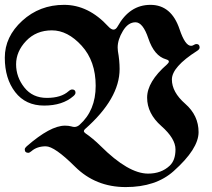

<svg xmlns="http://www.w3.org/2000/svg" viewBox="-63 -738 860 780"><path d="M377 -630.4Q388.7 -617.7 398.2 -617.7Q407.7 -617.7 415 -630.9Q463.4 -718.3 548.3 -718.3Q633.3 -718.3 666.5 -619.1Q689 -551.8 713.4 -551.8Q718.8 -551.8 724.4 -555.4Q730 -559.1 734.9 -559.1Q748 -559.1 748 -544.9Q748 -538.1 738.3 -531.7Q635.3 -466.3 635.3 -415Q635.3 -363.8 689.5 -316.4Q743.7 -269 743.7 -201.2Q743.7 -133.3 642.6 -43Q570.3 22 447.8 22Q325.2 22 241.9 -60.8Q158.7 -143.6 123 -143.6Q87.4 -143.6 64.9 -124Q57.1 -117.2 51.8 -117.2Q37.6 -117.2 37.6 -131.3Q37.6 -136.7 45.4 -143.6Q141.6 -227.5 200.7 -227.5Q215.3 -227.5 224.9 -224.9Q234.4 -222.2 239.3 -222.2Q250.5 -222.2 260.3 -231Q325.7 -289.1 325.7 -389.4Q325.7 -489.7 268.8 -552.2Q211.9 -614.7 147.9 -614.7Q84 -614.7 43.2 -571.8Q2.4 -528.8 2.4 -476.8Q2.4 -424.8 35.9 -382.6Q69.3 -340.3 127.2 -340.3Q185.1 -340.3 215.3 -367.2Q223.6 -374.5 230 -374.5Q243.7 -374.5 243.7 -361.3Q243.7 -355 235.4 -347.7Q191.4 -309.1 116.2 -309.1Q41 -309.1 -1.2 -363.8Q-43.5 -418.5 -43.5 -503.7Q-43.5 -588.9 27.3 -653.6Q98.1 -718.3 197.3 -718.3Q296.4 -718.3 377 -630.4ZM283.7 -196.8Q314.5 -175.8 346.2 -144.5Q458.5 -32.7 538.6 -32.7Q592.3 -32.7 626.5 -64.9Q649.9 -86.9 649.9 -131.1Q649.9 -175.3 592.3 -226.1Q534.7 -276.9 534.7 -341.3Q534.7 -405.8 615.2 -476.1Q623 -482.9 623 -488.3Q623 -493.7 611.3 -497.1Q563.5 -510.7 539.6 -582Q517.6 -647.5 487.5 -647.5Q457.5 -647.5 436.3 -612.3Q415 -577.1 415 -544.9Q415 -537.1 416 -530.3Q422.9 -492.2 422.9 -457.5Q422.9 -337.4 282.2 -213.4Q277.8 -209.5 277.8 -205.3Q277.8 -201.2 283.7 -196.8Z"/></svg>

Font: UnifrakturMaguntia19
Style: Book
Weight: 400
Designer: j. 'mach' wust, Gerrit Ansmann, Georg Duffner, based on a font by Peter Wiegel, original typeface by Carl Albert Fahrenw
Version: Version 2017-03-19